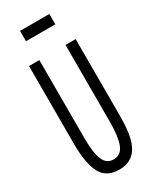

<svg xmlns="http://www.w3.org/2000/svg" viewBox="-206 -839 725 902"><g transform="rotate(-30 156.5 -388.0)"><path d="M157 11Q87 11 59 -41.5Q31 -94 31 -200V-623H87V-199Q87 -122 102.5 -83Q118 -44 158 -44Q198 -45 213.5 -86.5Q229 -128 229 -202V-623H284V-203Q284 -87 252.5 -38Q221 11 157 11ZM77 -731V-787H236V-731Z"/></g></svg>

Font: Inconsolata ExtraCondensed Thin
Style: Regular
Weight: 100
Width: 2
Monospace: yes
Designer: Raph Levien, Cyreal, Brenton Simpson
Foundry: Raph Levien, Cyreal, Google
Version: Version 3.100; ttfautohint (v1.8.4.7-5d5b)